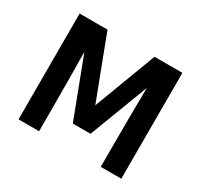

<svg xmlns="http://www.w3.org/2000/svg" viewBox="-115 -669 856 817"><g transform="rotate(30 312.5 -260.0)"><path d="M60 0V-520H197L313 -215L428 -520H565V0H464V-104Q464 -175 464.5 -246.5Q465 -318 466 -389L356 -100H269L159 -389Q160 -318 160.5 -246.5Q161 -175 161 -104V0Z"/></g></svg>

Font: Iosevka Custom Semibold
Style: Regular
Weight: 600
Designer: Belleve Invis
Foundry: Belleve Invis
Version: Version 27.0.2; ttfautohint (v1.8.4)